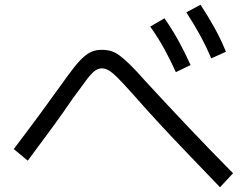

<svg xmlns="http://www.w3.org/2000/svg" viewBox="-20 -812 1040 809"><path d="M721 -508Q698 -559 672.5 -605.5Q647 -652 613 -700L673 -735Q707 -686 733 -638.5Q759 -591 783 -538ZM870 -566Q848 -618 822.5 -664.5Q797 -711 765 -760L825 -792Q857 -743 883.5 -695.5Q910 -648 932 -594ZM907 -23Q837 -96 775 -160.5Q713 -225 655.5 -287Q598 -349 541 -414Q500 -460 476.5 -483.5Q453 -507 438 -515.5Q423 -524 409 -524Q395 -524 381 -514.5Q367 -505 346 -477.5Q325 -450 286 -396Q250 -343 204.5 -280.5Q159 -218 97 -135L38 -184Q101 -267 148.5 -331.5Q196 -396 233 -448Q267 -496 290.5 -526Q314 -556 333 -572.5Q352 -589 369.5 -595.5Q387 -602 409 -602Q430 -602 447.5 -597Q465 -592 484 -578Q503 -564 529 -538.5Q555 -513 591 -472Q686 -369 775.5 -274.5Q865 -180 962 -82Z"/></svg>

Font: M PLUS 2
Style: Regular
Weight: 400
Designer: Coji Morishita
Foundry: UNDERFOREST DESIGN
Version: Version 1.001